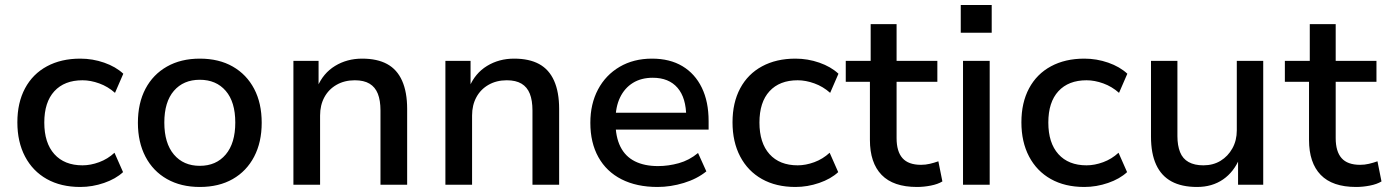

<svg xmlns="http://www.w3.org/2000/svg" viewBox="-20 -734 5515 763"><path d="M299 9Q222 9 166 -22.5Q110 -54 79.5 -112Q49 -170 49 -248Q49 -326 79.5 -383Q110 -440 166.5 -470.5Q223 -501 299 -501Q348 -501 394 -485Q440 -469 470 -441L437 -365Q409 -390 374.5 -402.5Q340 -415 308 -415Q236 -415 196 -371.5Q156 -328 156 -247Q156 -166 196 -121.5Q236 -77 308 -77Q340 -77 374 -89.5Q408 -102 435 -127L469 -50Q440 -23 393.5 -7Q347 9 299 9Z M774 9Q699 9 643.5 -22.5Q588 -54 558 -111.5Q528 -169 528 -246Q528 -324 558 -381Q588 -438 643.5 -469.5Q699 -501 774 -501Q850 -501 905 -469.5Q960 -438 990 -381Q1020 -324 1020 -246Q1020 -169 990 -111.5Q960 -54 905 -22.5Q850 9 774 9ZM774 -75Q839 -75 877 -120Q915 -165 915 -247Q915 -329 877 -373Q839 -417 774 -417Q709 -417 671 -373Q633 -329 633 -247Q633 -165 671 -120Q709 -75 774 -75Z M1146 0V-492H1246V-388H1241Q1264 -443 1311.5 -472Q1359 -501 1419 -501Q1479 -501 1518.5 -479.5Q1558 -458 1578 -413Q1598 -368 1598 -301V0H1492V-295Q1492 -335 1481.5 -361.5Q1471 -388 1448.5 -401.5Q1426 -415 1390 -415Q1349 -415 1317.5 -397Q1286 -379 1269 -347.5Q1252 -316 1252 -275V0Z M1750 0V-492H1850V-388H1845Q1868 -443 1915.5 -472Q1963 -501 2023 -501Q2083 -501 2122.5 -479.5Q2162 -458 2182 -413Q2202 -368 2202 -301V0H2096V-295Q2096 -335 2085.5 -361.5Q2075 -388 2052.5 -401.5Q2030 -415 1994 -415Q1953 -415 1921.5 -397Q1890 -379 1873 -347.5Q1856 -316 1856 -275V0Z M2593 9Q2510 9 2450 -21.5Q2390 -52 2358 -109.5Q2326 -167 2326 -246Q2326 -321 2356.5 -378.5Q2387 -436 2442.5 -468.5Q2498 -501 2571 -501Q2642 -501 2692 -471Q2742 -441 2769 -385.5Q2796 -330 2796 -253V-219H2408V-286H2724L2707 -269Q2707 -345 2672.5 -385Q2638 -425 2574 -425Q2528 -425 2495 -404.5Q2462 -384 2444 -346.5Q2426 -309 2426 -257V-248Q2426 -190 2445.5 -151Q2465 -112 2503 -93Q2541 -74 2595 -74Q2636 -74 2677.5 -85.5Q2719 -97 2754 -126L2787 -53Q2750 -23 2697.5 -7Q2645 9 2593 9Z M3141 9Q3064 9 3008 -22.5Q2952 -54 2921.5 -112Q2891 -170 2891 -248Q2891 -326 2921.5 -383Q2952 -440 3008.5 -470.5Q3065 -501 3141 -501Q3190 -501 3236 -485Q3282 -469 3312 -441L3279 -365Q3251 -390 3216.5 -402.5Q3182 -415 3150 -415Q3078 -415 3038 -371.5Q2998 -328 2998 -247Q2998 -166 3038 -121.5Q3078 -77 3150 -77Q3182 -77 3216 -89.5Q3250 -102 3277 -127L3311 -50Q3282 -23 3235.5 -7Q3189 9 3141 9Z M3624 9Q3530 9 3483.5 -39Q3437 -87 3437 -178V-409H3341V-492H3440V-638H3543V-492H3705V-409H3543V-185Q3543 -132 3566.5 -105.5Q3590 -79 3640 -79Q3658 -79 3675 -83Q3692 -87 3709 -93L3725 -13Q3707 -2 3679 3.5Q3651 9 3624 9Z M3798 -604V-714H3921V-604ZM3807 0V-492H3913V0Z M4289 9Q4212 9 4156 -22.5Q4100 -54 4069.5 -112Q4039 -170 4039 -248Q4039 -326 4069.5 -383Q4100 -440 4156.5 -470.5Q4213 -501 4289 -501Q4338 -501 4384 -485Q4430 -469 4460 -441L4427 -365Q4399 -390 4364.5 -402.5Q4330 -415 4298 -415Q4226 -415 4186 -371.5Q4146 -328 4146 -247Q4146 -166 4186 -121.5Q4226 -77 4298 -77Q4330 -77 4364 -89.5Q4398 -102 4425 -127L4459 -50Q4430 -23 4383.5 -7Q4337 9 4289 9Z M4737 9Q4676 9 4635.5 -13Q4595 -35 4574.5 -79.5Q4554 -124 4554 -191V-492H4659V-193Q4659 -156 4669.5 -129.5Q4680 -103 4703.5 -90Q4727 -77 4762 -77Q4801 -77 4830.5 -95Q4860 -113 4877.5 -144.5Q4895 -176 4895 -216V-492H5000V0H4900V-107H4907Q4884 -51 4840.5 -21Q4797 9 4737 9Z M5369 9Q5275 9 5228.5 -39Q5182 -87 5182 -178V-409H5086V-492H5185V-638H5288V-492H5450V-409H5288V-185Q5288 -132 5311.5 -105.5Q5335 -79 5385 -79Q5403 -79 5420 -83Q5437 -87 5454 -93L5470 -13Q5452 -2 5424 3.5Q5396 9 5369 9Z"/></svg>

Font: NunitoSans_10ptSemiBold
Style: Regular
Weight: 600
Designer: Vernon Adams
Foundry: Vernon Adams
Version: Version 3.101;gftools[0.9.27]